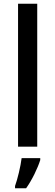

<svg xmlns="http://www.w3.org/2000/svg" viewBox="-20 -873 293 1021"><path d="M178 -93V-853H76V-93ZM194 -22V-32H95C90 10 73 81 60 116V128H119C151 83 181 20 194 -22Z"/></svg>

Font: Noto Sans Kannada UI SemiCondensed Medium
Style: Regular
Weight: 500
Width: 4
Designer: Jelle Bosma - Monotype Design Team
Foundry: Monotype Imaging Inc.
Version: Version 2.005